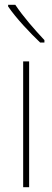

<svg xmlns="http://www.w3.org/2000/svg" viewBox="-20 -784 218 804"><path d="M44 -764H14V-757C47 -708 106 -646 148 -606H166V-616C125 -660 78 -713 44 -764ZM102 0V-527H77V0Z"/></svg>

Font: Noto Sans Armenian Condensed Thin
Style: Regular
Weight: 100
Width: 3
Designer: Monotype Design Team
Foundry: Monotype Imaging Inc.
Version: Version 2.008